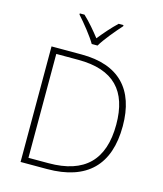

<svg xmlns="http://www.w3.org/2000/svg" viewBox="-135 -1047 970 1146"><g transform="rotate(15 350.0 -474.0)"><path d="M330 -790H366C390 -832 447 -900 484 -941V-948H454C418 -914 377 -867 348 -830C319 -867 280 -914 243 -948H214V-941C251 -900 306 -832 330 -790ZM636 -364C636 -591 519 -714 288 -714H102V0H265C512 0 636 -125 636 -364ZM596 -363C596 -144 487 -36 265 -36H141V-678H277C497 -678 596 -570 596 -363Z"/></g></svg>

Font: Noto Sans Georgian ExtraLight
Style: Regular
Weight: 200
Designer: Monotype Design Team, Akaki Razmadze
Foundry: Google LLC
Version: Version 2.005